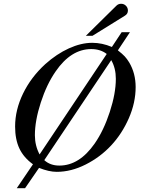

<svg xmlns="http://www.w3.org/2000/svg" viewBox="-20 -893 762 1018"><path d="M668.9 -722.2 605 -626Q629.4 -606.9 641.4 -594Q653.3 -581.1 665 -562Q699.2 -504.4 699.2 -431.2Q699.2 -348.6 663.1 -266.1Q627 -183.6 569.1 -121.6Q511.2 -59.6 434.3 -20.8Q357.4 18.1 280.8 18.1Q239.7 18.1 187 -2.9L112.8 105H68.8L154.8 -22Q105.5 -57.6 82.8 -105.7Q60.1 -153.8 60.1 -222.2Q60.1 -310.1 102.1 -396.7Q144 -483.4 220.2 -553.2Q280.3 -606.9 345.2 -636.5Q410.2 -666 469.2 -666Q521.5 -666 573.2 -644L625 -722.2ZM189.9 -74.2 545.9 -606.9Q512.2 -632.8 463.9 -632.8Q356.4 -632.8 274.9 -514.2Q227.5 -445.8 196.3 -349.6Q165 -253.4 165 -175.8Q165 -121.1 189.9 -74.2ZM569.8 -574.2 214.8 -43.9Q246.1 -15.1 294.9 -15.1Q400.4 -15.1 481.9 -131.8Q529.8 -200.7 562 -299.3Q594.2 -397.9 594.2 -475.1Q594.2 -531.7 569.8 -574.2ZM435.1 -703.1 597.2 -862.8Q607.4 -873 622.1 -873Q637.2 -873 647.7 -862.5Q658.2 -852.1 658.2 -836.9Q658.2 -818.8 641.1 -809.1L470.2 -703.1Z"/></svg>

Font: Accordance
Style: Italic
Weight: 400
Italic angle: -11°
Version: Version 1.2 (build January 31, 2020) Miklal Software Solutio